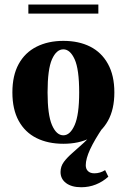

<svg xmlns="http://www.w3.org/2000/svg" viewBox="-20 -605 542 823"><path d="M328.2 197.6Q287.1 197.6 263.3 179.8Q239.5 162.1 239.5 132.3Q239.5 108.1 254 88.7Q268.5 69.4 291.5 49.6Q314.5 29.8 340.3 6Q366.1 -17.7 388.7 -50.8L421.8 -59.7Q384.7 -4.8 366.1 35.5Q347.6 75.8 347.6 103.2Q347.6 119.4 357.3 128.6Q366.9 137.9 384.7 137.9Q408.9 137.9 430.6 124.2L444.4 152.4Q420.2 174.2 390.7 185.9Q361.3 197.6 328.2 197.6ZM251.6 11.3Q185.5 11.3 136.3 -13.3Q87.1 -37.9 60.1 -87.1Q33.1 -136.3 33.1 -208.9Q33.1 -281.5 60.1 -330.6Q87.1 -379.8 136.7 -404.8Q186.3 -429.8 251.6 -429.8Q317.7 -429.8 366.5 -405.2Q415.3 -380.6 442.7 -331Q470.2 -281.5 470.2 -208.9Q470.2 -136.3 442.7 -87.1Q415.3 -37.9 366.5 -13.3Q317.7 11.3 251.6 11.3ZM251.6 -25Q280.6 -25 300 -69Q319.4 -112.9 319.4 -208.9Q319.4 -308.1 300 -350.8Q280.6 -393.5 251.6 -393.5Q221.8 -393.5 202.8 -350.8Q183.9 -308.1 183.9 -208.9Q183.9 -112.9 202.8 -69Q221.8 -25 251.6 -25ZM101.6 -546.8V-585.5H401.6V-546.8Z"/></svg>

Font: Playfair 9pt Black
Style: Regular
Weight: 900
Designer: Claus Eggers Sørensen
Foundry: Claus Eggers Sørensen
Version: Version 2.203